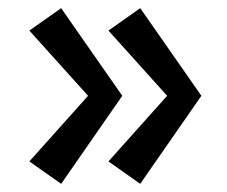

<svg xmlns="http://www.w3.org/2000/svg" viewBox="-20 -520 556 471"><path d="M52 -124 196 -285 52 -445 130 -500 280 -285 130 -69ZM246 -124 390 -285 246 -445 324 -500 474 -285 324 -69Z"/></svg>

Font: Fahkwang
Style: Bold
Weight: 700
Designer: Suppakit Chalermlarp | Katatrad Co.,Ltd.
Foundry: Cadson Demak Co.,Ltd.
Version: Version 1.000; ttfautohint (v1.6)